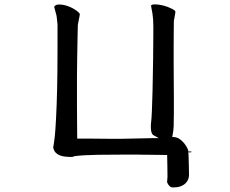

<svg xmlns="http://www.w3.org/2000/svg" viewBox="-20 -680 1040 867"><path d="M484.4 -53.2 377 -54.2H328.6V-61.5Q328.6 -85.9 328.1 -123.5Q327.6 -161.1 327.6 -200.7V-337.9Q327.6 -360.4 328.6 -422.9Q329.6 -502.9 330.6 -531.2Q331.5 -559.6 331.5 -567.4V-567.9Q332.5 -576.7 336.4 -593.5Q340.3 -610.4 340.3 -616.2Q340.3 -617.2 338.9 -619.6Q335 -625 325.7 -631.8Q309.1 -644 287.6 -651.9Q266.1 -659.7 246.1 -659.7Q230.5 -659.7 224.6 -649.4Q226.6 -640.6 231.9 -621.6Q234.9 -612.8 235.8 -605.2Q236.8 -597.7 237.1 -594.2Q237.3 -590.8 237.8 -587.4Q238.8 -580.1 239.7 -570.8V-450.2Q239.7 -266.1 232.9 -141.6Q230 -88.4 227.5 -64.9Q223.1 -26.9 220.2 -14.6Q223.1 0 230.5 8.3Q238.8 17.1 249.8 21.5Q260.7 25.9 274.7 27.3Q288.6 28.8 297.1 28.8Q305.7 28.8 308.1 28.3Q312 27.8 313 26.9L314.9 25.4Q354 20 421.6 19Q489.3 18.1 541 18.1Q592.8 18.1 599.1 18.1Q605.5 18.1 626 18.6Q646.5 19 667.5 19Q688.5 19 705.6 19.5Q722.7 20 727.5 20H734.9V27.3Q734.9 42.5 735.8 70.3Q736.8 106.4 736.3 118.7Q735.8 130.9 734.9 136.7V137.2Q734.4 138.2 734.4 140.1Q734.4 142.1 735.8 146Q737.3 149.9 740.2 153.8Q743.2 157.7 746.1 160.6Q752 166.5 761.7 166.5Q798.8 166.5 818.4 147Q833.5 131.8 833.5 109.4Q833.5 92.3 832.5 56.6Q831.5 21 831.1 14.2Q830.6 4.9 830.6 3.9Q830.6 -0.5 827.1 -8.3Q814.5 -35.6 791 -52.2Q779.8 -60.1 766.1 -61L757.8 -61.5L759.3 -69.8Q763.2 -88.9 764.2 -108.9Q765.1 -128.9 765.1 -167V-239.7Q765.1 -279.3 764.6 -320.3Q764.2 -361.3 764.2 -401.9V-476.6Q764.2 -512.7 764.6 -537.6Q765.1 -562.5 765.1 -585V-585.4Q766.1 -593.3 769 -607.2Q772 -621.1 772 -627.9Q772 -628.9 768.8 -632.3Q765.6 -635.7 755.9 -640.6Q736.8 -650.4 716.3 -655.3Q695.8 -660.2 681.2 -660.2Q663.6 -660.2 662.1 -654.8Q662.1 -654.8 662.1 -653.8Q662.1 -652.8 662.6 -650.9L668.5 -618.2Q672.4 -595.2 672.4 -560.5V-530.3Q672.4 -507.3 671.4 -413.3Q670.4 -319.3 668.9 -271.5L666 -182.6Q664.6 -142.1 661.6 -120.6Q661.1 -113.8 661.1 -108.9Q661.1 -80.6 669.9 -71.8L672.4 -69.8L697.3 -56.2H668.9Q658.2 -56.2 597.2 -54.7Q536.1 -53.2 524.4 -53.2ZM844.7 3.9H830.6L832.5 7.8H843.3Z"/></svg>

Font: Bakudai
Style: ExtraLight
Weight: 200
Version: Version 1.48